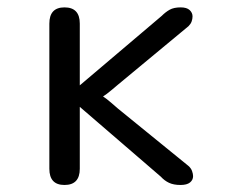

<svg xmlns="http://www.w3.org/2000/svg" viewBox="-20 -504 659 533"><path d="M159 9.5Q117 9.5 117 -35.5V-438.5Q117 -483.5 159 -483.5Q201.5 -483.5 201.5 -438.5V-253.5H185.5L429 -460Q439.5 -470.5 451 -477Q462.5 -483.5 481.5 -483.5Q498.5 -483.5 506.5 -476Q514.5 -468.5 514.5 -458.5Q514.5 -451.5 512 -444.5Q509.5 -437.5 503.5 -431.5L307.5 -269Q289.5 -253.5 277.2 -244Q265 -234.5 261 -234.5V-238.5Q264.5 -238 275.2 -229.8Q286 -221.5 307.5 -202.5L503 -43.5Q510.5 -37 513.2 -29Q516 -21 516 -15Q516 -4.5 507.5 2.5Q499 9.5 481 9.5Q462 9.5 449.2 3.5Q436.5 -2.5 426.5 -13.5L191.5 -216H201.5V-35.5Q201.5 9.5 159 9.5Z"/></svg>

Font: Sono Monospace
Style: Regular
Weight: 400
Designer: Tyler Finck
Foundry: Tyler Finck
Version: Version 2.112